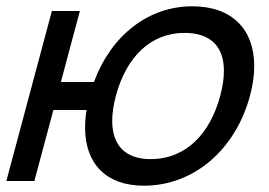

<svg xmlns="http://www.w3.org/2000/svg" viewBox="-23 -575 854 610"><path d="M434.1 15C594.6 15 725.9 -101.5 771.3 -271C780.3 -304.5 784.7 -336.2 784.7 -365.3C784.7 -479.7 716.2 -555 587.9 -555C449.9 -555 331.1 -464.5 275.4 -314.5H170.4L230.8 -540H141.8L-2.8 0H86.2L146.6 -225.5H252.1C248.9 -205.9 247.3 -187.2 247.3 -169.6C247.3 -54.9 314.1 15 434.1 15ZM455.3 -69.5C373.5 -69.5 333.5 -115.2 333.5 -191.1C333.5 -214.9 337.4 -241.7 345.3 -271C378.2 -394 455.7 -470.5 563.2 -470.5C647.8 -470.5 688.4 -425.5 688.4 -349.9C688.4 -326.2 684.4 -299.6 676.6 -270.5C644.5 -150.5 568.3 -69.5 455.3 -69.5Z"/></svg>

Font: Manrope
Style: MediumItalic
Weight: 500
Italic angle: -15°
Designer: Mikhail Sharanda
Foundry: Mikhail Sharanda
Version: Version 4.502;hotconv 1.0.109;makeotfexe 2.5.65596